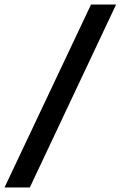

<svg xmlns="http://www.w3.org/2000/svg" viewBox="-37 -749 540 850"><path d="M-17 81 366 -729H477L95 81Z"/></svg>

Font: Mona Sans Expanded Medium
Style: Regular
Weight: 500
Width: 7
Designer: Deni Anggara
Foundry: GitHub
Version: Version 2.000